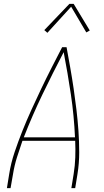

<svg xmlns="http://www.w3.org/2000/svg" viewBox="-20 -981 540 1001"><path d="M16 0 28 -74Q37 -131 56 -187.5Q75 -244 97 -299Q119 -354 144 -409Q169 -464 195 -518.5Q221 -573 248.5 -627Q276 -681 304 -735H327Q337 -681 346.5 -627Q356 -573 364 -518.5Q372 -464 378.5 -409.5Q385 -355 389 -299Q393 -243 393 -186.5Q393 -130 384 -74L372 0H352L364 -74Q371 -117 372.5 -160.5Q374 -204 372 -247H97Q82 -204 68.5 -161Q55 -118 48 -74L35 0ZM371 -265Q366 -378 349.5 -489Q333 -600 312 -709Q255 -600 201.5 -489Q148 -378 104 -265ZM227 -810 211 -824 342 -961H364L448 -822L430 -812L351 -946Z"/></svg>

Font: Iosevka Curly Thin Oblique
Style: Regular
Weight: 100
Italic angle: -9°
Monospace: yes
Designer: Belleve Invis
Foundry: Belleve Invis
Version: Version 11.1.0; ttfautohint (v1.8.3)